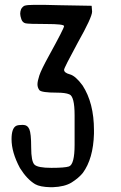

<svg xmlns="http://www.w3.org/2000/svg" viewBox="-20 -784 505 803"><path d="M86.9 -686.5Q74.2 -689.5 69.3 -703.6Q64.5 -717.8 64.5 -726.6Q64.5 -736.3 68.4 -746.1Q74.2 -755.9 82 -759.8Q92.8 -763.7 122.1 -763.7H165Q187.5 -762.7 228 -762.2Q268.6 -761.7 363.3 -759.8L365.2 -735.4Q365.2 -711.9 304.7 -604.5Q248 -500 248 -492.2Q248 -479.5 272 -473.1Q295.9 -466.8 325.2 -426.8Q373 -353.5 373 -239.3V-224.6Q370.1 -120.1 326.2 -60.5Q308.6 -39.1 279.8 -21Q251 -2.9 200.2 -1H191.4Q147.5 -2 127 -13.7Q92.8 -34.2 63.5 -81.1Q28.3 -146.5 28.3 -202.1Q28.3 -248 47.9 -257.8Q55.7 -261.7 75.2 -261.7Q94.7 -261.7 102.5 -244.1Q110.4 -226.6 110.4 -167.5Q110.4 -108.4 124.5 -95.2Q138.7 -82 194.8 -82Q251 -82 268.6 -87.9Q292 -96.7 292 -178.7V-301.8Q292 -381.8 269.5 -389.6Q252.9 -396.5 218.8 -396.5Q153.3 -396.5 144.5 -407.2Q136.7 -418 136.7 -431.2Q136.7 -444.3 144.5 -468.3Q152.3 -492.2 184.6 -550.8Q248 -666 248 -674.8Q248 -683.6 173.8 -683.6Q99.6 -683.6 86.9 -686.5Z"/></svg>

Font: Semi-Sweet
Style: Book
Weight: 400
Designer: Walter E Stewart
Version: 0.5